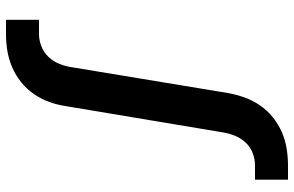

<svg xmlns="http://www.w3.org/2000/svg" viewBox="-190 -585 980 640"><g transform="rotate(-90 300.0 -265.0)"><path d="M21 205V95H69Q90 95 110.5 87Q131 79 145.5 63Q160 47 168 27Q176 7 179 -14L266 -534Q270 -562 279.5 -589Q289 -616 305.5 -640.5Q322 -665 345.5 -684Q369 -703 396 -714.5Q423 -726 450.5 -730.5Q478 -735 506 -735H554V-625H506Q486 -625 465.5 -617Q445 -609 430 -593Q415 -577 407 -557Q399 -537 396 -516L310 4Q305 32 295.5 59Q286 86 269.5 110.5Q253 135 229.5 154Q206 173 179.5 184.5Q153 196 124.5 200.5Q96 205 69 205Z"/></g></svg>

Font: Iosevka Slab XBdEx
Style: Italic
Weight: 800
Width: 7
Italic angle: -9°
Monospace: yes
Designer: Belleve Invis
Foundry: Belleve Invis
Version: Version 11.1.1; ttfautohint (v1.8.3)